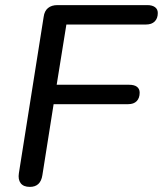

<svg xmlns="http://www.w3.org/2000/svg" viewBox="-20 -725 638 752"><path d="M97 7Q72 7 61 -7.5Q50 -22 54 -47L151 -659Q154 -682 168 -693.5Q182 -705 205 -705H557Q576 -705 587 -697Q598 -689 598 -674Q598 -653 586 -641Q574 -629 552 -629H240L202 -393H486Q506 -393 516.5 -385Q527 -377 527 -362Q527 -341 515.5 -329Q504 -317 482 -317H190L146 -39Q139 7 97 7Z"/></svg>

Font: Nunito ExtraLight Medium
Style: Italic
Weight: 500
Italic angle: -9°
Version: Version 3.602